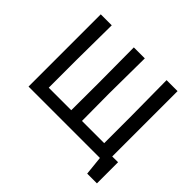

<svg xmlns="http://www.w3.org/2000/svg" viewBox="-186 -935 1310 1310"><g transform="rotate(45 469.0 -280.0)"><path d="M98 0V-697H204L201 -359V-44L153 -92H466L418 -44L419 -354L417 -697H523L520 -354L522 -44L474 -92H784L736 -44V-357L733 -697H839V0ZM780 -66 895 -67V137H801Z"/></g></svg>

Font: Ruda SemiBold
Style: Regular
Weight: 600
Designer: Mariela Monsalve and Angelina Sanchez
Foundry: Mariela Monsalve and Angelina Sanchez
Version: Version 2.001